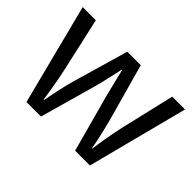

<svg xmlns="http://www.w3.org/2000/svg" viewBox="-109 -750 963 963"><g transform="rotate(45 373.0 -268.0)"><path d="M492.2 0 410.2 -300.8Q408.2 -309.6 405.3 -320.6Q402.3 -331.5 399.4 -343.8Q396.5 -356 393.3 -368.7Q390.1 -381.3 387.2 -393.6Q380.4 -421.9 373 -452.1H370.1Q363.3 -421.4 356.9 -393.1Q351.6 -368.7 345.5 -342.8Q339.4 -316.9 334 -298.8L250 0H147L9.8 -536.1H103L167 -251Q171.9 -229 176.8 -203.4Q181.6 -177.7 186 -152.6Q190.4 -127.4 193.8 -105.2Q197.3 -83 199.2 -68.8H202.1Q204.6 -81.5 208.7 -102.8Q212.9 -124 218 -147.7Q223.1 -171.4 228.5 -194.6Q233.9 -217.8 238.8 -233.9L326.2 -536.1H421.9L505.9 -233.9Q510.3 -217.3 515.9 -194.8Q521.5 -172.4 526.9 -149.2Q532.2 -126 536.6 -104.5Q541 -83 543 -68.8H545.9Q547.4 -81.5 550.5 -102.8Q553.7 -124 558.1 -149.4Q562.5 -174.8 567.6 -201.4Q572.8 -228 578.1 -251L645 -536.1H735.8L597.2 0Z"/></g></svg>

Font: Droid Sans
Style: Regular
Weight: 400
Version: Version 1.00 build 113